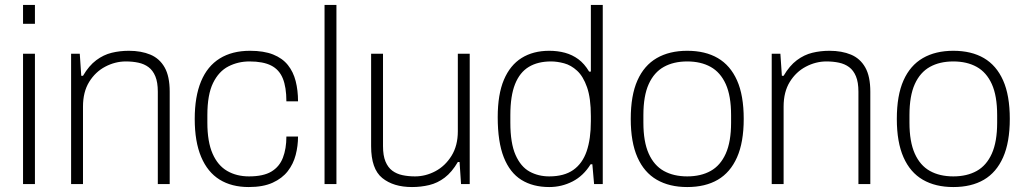

<svg xmlns="http://www.w3.org/2000/svg" viewBox="-20 -743 4136 775"><path d="M73 -647V-723H121V-647ZM73 0V-526H121V0Z M267 0V-526H302L308 -437H315Q339 -478 368.5 -500Q398 -522 431 -530Q464 -538 500 -538Q550 -538 587 -522.5Q624 -507 644.5 -471Q665 -435 665 -373V0H617V-373Q617 -411 607 -435Q597 -459 579.5 -472Q562 -485 538.5 -490Q515 -495 488 -495Q445 -495 405 -474Q365 -453 340 -412.5Q315 -372 315 -313V0Z M984 12Q915 12 866.5 -18Q818 -48 792 -109.5Q766 -171 766 -263Q766 -353 791.5 -414.5Q817 -476 867 -507Q917 -538 989 -538Q1045 -538 1082.5 -523Q1120 -508 1142 -480.5Q1164 -453 1173.5 -415.5Q1183 -378 1183 -334H1136Q1136 -391 1121.5 -426.5Q1107 -462 1074.5 -478.5Q1042 -495 987 -495Q941 -495 902 -475Q863 -455 840 -408Q817 -361 817 -278V-248Q817 -171 838 -123Q859 -75 897 -53Q935 -31 985 -31Q1043 -31 1075.5 -50.5Q1108 -70 1122 -106.5Q1136 -143 1136 -192H1183Q1183 -154 1173.5 -117.5Q1164 -81 1141.5 -52Q1119 -23 1080.5 -5.5Q1042 12 984 12Z M1290 0V-723H1338V0Z M1643 12Q1568 12 1523 -24.5Q1478 -61 1478 -153V-526H1526V-153Q1526 -115 1536 -91Q1546 -67 1563.5 -54Q1581 -41 1604.5 -36Q1628 -31 1655 -31Q1698 -31 1737.5 -52Q1777 -73 1802.5 -114Q1828 -155 1828 -213V-526H1876V0H1841L1835 -89H1828Q1804 -48 1775 -26Q1746 -4 1712.5 4Q1679 12 1643 12Z M2197 12Q2131 12 2084.5 -17Q2038 -46 2013.5 -108Q1989 -170 1989 -270Q1989 -362 2014 -421Q2039 -480 2085.5 -509Q2132 -538 2197 -538Q2231 -538 2260.5 -530Q2290 -522 2314.5 -504Q2339 -486 2358 -454H2365V-723H2413V0H2378L2371 -80H2364Q2335 -33 2291 -10.5Q2247 12 2197 12ZM2197 -31Q2257 -31 2294 -57Q2331 -83 2348 -132.5Q2365 -182 2365 -254V-274Q2365 -347 2349.5 -391Q2334 -435 2309.5 -457.5Q2285 -480 2257 -487.5Q2229 -495 2204 -495Q2151 -495 2114.5 -473Q2078 -451 2059 -403.5Q2040 -356 2040 -278V-248Q2040 -165 2061 -117.5Q2082 -70 2117.5 -50.5Q2153 -31 2197 -31Z M2754 12Q2682 12 2631 -17.5Q2580 -47 2553 -108Q2526 -169 2526 -263Q2526 -358 2553 -418.5Q2580 -479 2631 -508.5Q2682 -538 2754 -538Q2827 -538 2877.5 -508.5Q2928 -479 2955 -418.5Q2982 -358 2982 -263Q2982 -169 2955 -108Q2928 -47 2877.5 -17.5Q2827 12 2754 12ZM2754 -31Q2809 -31 2848.5 -53Q2888 -75 2909.5 -123Q2931 -171 2931 -248V-278Q2931 -356 2909.5 -403.5Q2888 -451 2848.5 -473Q2809 -495 2754 -495Q2699 -495 2659.5 -473Q2620 -451 2598.5 -403.5Q2577 -356 2577 -278V-248Q2577 -171 2598.5 -123Q2620 -75 2659.5 -53Q2699 -31 2754 -31Z M3095 0V-526H3130L3136 -437H3143Q3167 -478 3196.5 -500Q3226 -522 3259 -530Q3292 -538 3328 -538Q3378 -538 3415 -522.5Q3452 -507 3472.5 -471Q3493 -435 3493 -373V0H3445V-373Q3445 -411 3435 -435Q3425 -459 3407.5 -472Q3390 -485 3366.5 -490Q3343 -495 3316 -495Q3273 -495 3233 -474Q3193 -453 3168 -412.5Q3143 -372 3143 -313V0Z M3828 12Q3756 12 3705 -17.5Q3654 -47 3627 -108Q3600 -169 3600 -263Q3600 -358 3627 -418.5Q3654 -479 3705 -508.5Q3756 -538 3828 -538Q3901 -538 3951.5 -508.5Q4002 -479 4029 -418.5Q4056 -358 4056 -263Q4056 -169 4029 -108Q4002 -47 3951.5 -17.5Q3901 12 3828 12ZM3828 -31Q3883 -31 3922.5 -53Q3962 -75 3983.5 -123Q4005 -171 4005 -248V-278Q4005 -356 3983.5 -403.5Q3962 -451 3922.5 -473Q3883 -495 3828 -495Q3773 -495 3733.5 -473Q3694 -451 3672.5 -403.5Q3651 -356 3651 -278V-248Q3651 -171 3672.5 -123Q3694 -75 3733.5 -53Q3773 -31 3828 -31Z"/></svg>

Font: Archivo Thin
Style: Regular
Weight: 250
Designer: Hector Gatti
Foundry: Omnibus-Type
Version: Version 2.001